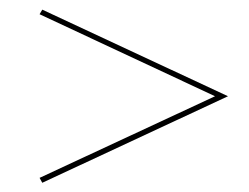

<svg xmlns="http://www.w3.org/2000/svg" viewBox="-20 -418 526 406"><path d="M69.4 -31.5 63.7 -41.9 434.7 -214.5 63.7 -387.9 69.4 -397.6 462.1 -214.5Z"/></svg>

Font: Playfair 144pt SemiCondensed
Style: Bold
Weight: 700
Width: 4
Designer: Claus Eggers Sørensen
Foundry: Claus Eggers Sørensen
Version: Version 2.203